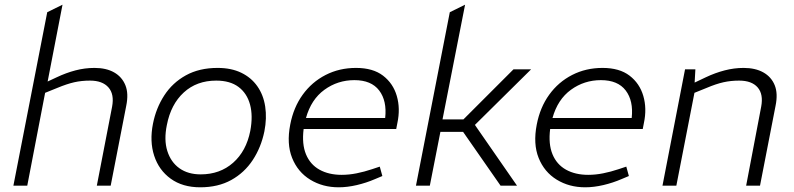

<svg xmlns="http://www.w3.org/2000/svg" viewBox="-20 -790 3378 817"><path d="M37 0 181 -738 246 -770 179 -424 161 -433 221 -461Q261 -480 301 -490.5Q341 -501 382 -501Q432 -501 465.5 -482Q499 -463 513.5 -427.5Q528 -392 517 -339L451 0H392L457 -336Q467 -389 441.5 -418Q416 -447 363 -447Q327 -447 296 -440Q265 -433 224 -416L172 -395L96 0Z M832 7Q757 7 706.5 -29.5Q656 -66 636 -127.5Q616 -189 631 -264Q644 -330 679 -384Q714 -438 771 -469.5Q828 -501 906 -501Q964 -501 1006.5 -480.5Q1049 -460 1075 -423Q1101 -386 1108.5 -336.5Q1116 -287 1105 -231Q1091 -163 1055.5 -109Q1020 -55 964 -24Q908 7 832 7ZM834 -48Q916 -48 972 -97.5Q1028 -147 1045 -233Q1057 -297 1044 -345Q1031 -393 995 -420Q959 -447 900 -447Q817 -447 762 -396.5Q707 -346 690 -258Q677 -195 692 -147.5Q707 -100 743.5 -74Q780 -48 834 -48Z M1421 7Q1353 7 1300 -25.5Q1247 -58 1223 -118Q1199 -178 1215 -260Q1229 -333 1268 -387Q1307 -441 1365.5 -471Q1424 -501 1495 -501Q1567 -501 1610 -468Q1653 -435 1668.5 -381.5Q1684 -328 1671 -267L1666 -241H1272Q1264 -177 1282 -133.5Q1300 -90 1339.5 -68Q1379 -46 1434 -46Q1465 -46 1497.5 -52.5Q1530 -59 1563 -70L1596 -81L1607 -41L1576 -28Q1539 -12 1498.5 -2.5Q1458 7 1421 7ZM1282 -288H1619Q1627 -361 1593.5 -405Q1560 -449 1488 -449Q1417 -449 1360.5 -408Q1304 -367 1282 -288Z M1750 0 1894 -738 1959 -770 1863 -282H1952L2165 -495H2240L1971 -229H1854L1809 0ZM2110 0 1947 -234 1990 -274 2180 0Z M2470 7Q2402 7 2349 -25.5Q2296 -58 2272 -118Q2248 -178 2264 -260Q2278 -333 2317 -387Q2356 -441 2414.5 -471Q2473 -501 2544 -501Q2616 -501 2659 -468Q2702 -435 2717.5 -381.5Q2733 -328 2720 -267L2715 -241H2321Q2313 -177 2331 -133.5Q2349 -90 2388.5 -68Q2428 -46 2483 -46Q2514 -46 2546.5 -52.5Q2579 -59 2612 -70L2645 -81L2656 -41L2625 -28Q2588 -12 2547.5 -2.5Q2507 7 2470 7ZM2331 -288H2668Q2676 -361 2642.5 -405Q2609 -449 2537 -449Q2466 -449 2409.5 -408Q2353 -367 2331 -288Z M2799 0 2895 -495H2939L2935 -424L2924 -433L2983 -461Q3023 -480 3063.5 -490.5Q3104 -501 3144 -501Q3194 -501 3228 -482Q3262 -463 3276.5 -427.5Q3291 -392 3280 -339L3214 0H3155L3219 -336Q3229 -389 3204 -418Q3179 -447 3125 -447Q3090 -447 3058.5 -440Q3027 -433 2987 -416L2935 -395L2858 0Z"/></svg>

Font: REM ExtraLight
Style: Italic
Weight: 250
Italic angle: -11°
Designer: Octavio Pardo
Foundry: Ashler Design
Version: Version 1.005;gftools[0.9.28]